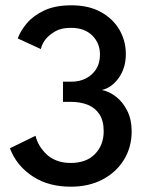

<svg xmlns="http://www.w3.org/2000/svg" viewBox="-20 -692 558 724"><path d="M247 12Q164 12 105.5 -25.5Q42 -66.5 17.5 -133L114 -180Q123 -141.5 155.5 -110Q170 -96 193 -86.8Q216 -77.5 246.5 -77.5Q305.5 -77.5 338.2 -111.2Q371 -145 371 -197Q371 -236.5 355 -261Q339 -285.5 311 -296.8Q283 -308 246.5 -308H217.5V-384H250.5Q279.5 -384 303.8 -396.2Q328 -408.5 342.5 -431.2Q357 -454 357 -486.5Q357 -529.5 327.8 -558.2Q298.5 -587 248 -587Q211.5 -587 189.5 -574.5Q143.5 -548.5 134 -507L47 -547Q57 -575.5 81 -604Q105 -632.5 146.2 -652.2Q187.5 -672 249.5 -672Q314 -672 359.8 -647Q405.5 -622 430 -580.2Q454.5 -538.5 454.5 -488Q454.5 -436.5 428.5 -399.2Q402.5 -362 364 -352.5Q392.5 -347 418 -327Q443.5 -307 460 -274Q476.5 -241 476.5 -197Q476.5 -137 447.5 -89.8Q418.5 -42.5 366.8 -15.2Q315 12 247 12Z"/></svg>

Font: Lucymar Sans Medium
Style: Regular
Weight: 500
Foundry: The League of Moveable Type (original font) / Main changes by Cristiano Sobral with portions from Mirco Monsees
Version: Version 2.001;August 30, 2020;FontCreator 13.0.0.2681 64-bit